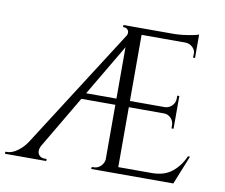

<svg xmlns="http://www.w3.org/2000/svg" viewBox="-89 -815 1069 912"><g transform="rotate(10 446.0 -359.0)"><path d="M153 -67Q145 -53 145.5 -40Q146 -27 155 -18.5Q164 -10 179 -10H189V0H-10V-10Q-10 -10 -6.5 -10Q-3 -10 -3 -10Q22 -10 48 -29Q74 -48 89 -71ZM531 -700V0H466V-654ZM468 -58V0H406L407 -10Q407 -10 411.5 -10Q416 -10 416 -10Q436 -10 450.5 -24.5Q465 -39 466 -58ZM801 -31V0H528V-31ZM758 -350V-320H293L298 -350ZM800 -700V-669H491L488 -635L115 -3H46L463 -655Q469 -669 462.5 -679.5Q456 -690 442 -690H438V-700ZM858 -139 802 0H663L693 -31Q753 -31 790.5 -61.5Q828 -92 848 -139ZM758 -322V-256H748V-271Q748 -291 734 -305.5Q720 -320 700 -320V-322ZM758 -414V-348H700V-350Q720 -351 734 -365.5Q748 -380 748 -400V-414ZM800 -672V-605H790L791 -620Q793 -640 777.5 -654.5Q762 -669 742 -669V-672ZM800 -718V-689L679 -700Q701 -700 725.5 -703Q750 -706 770.5 -710Q791 -714 800 -718Z"/></g></svg>

Font: Cinzel
Style: Regular
Weight: 400
Designer: Natanael Gama
Version: Version 2.000